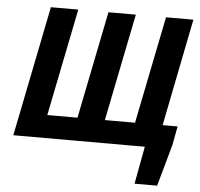

<svg xmlns="http://www.w3.org/2000/svg" viewBox="-57 -711 997 957"><g transform="rotate(5 442.0 -232.0)"><path d="M651 188 686 0H658L681 -115H840L822 -20L764 188ZM28 0 159 -652H296L188 -115H339L447 -652H584L476 -115H627L735 -652H872L742 0Z"/></g></svg>

Font: Source Sans 3
Style: Bold Italic
Weight: 700
Italic angle: -11°
Designer: Paul D. Hunt
Foundry: Adobe
Version: Version 3.052;hotconv 1.1.0;makeotfexe 2.6.0